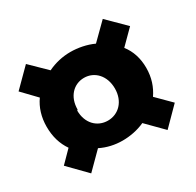

<svg xmlns="http://www.w3.org/2000/svg" viewBox="-138 -822 945 927"><g transform="rotate(-30 334.5 -358.5)"><path d="M24 -149 120 -51 209 -140C247 -121 289 -112 331 -112C372 -112 416 -120 455 -138L544 -48L640 -145L563 -222C589 -260 605 -305 605 -360C605 -413 590 -459 561 -496L638 -573L541 -669L453 -582C414 -600 368 -609 325 -609C282 -609 238 -599 199 -580L111 -666L14 -569L88 -492C61 -454 46 -407 46 -353C46 -298 60 -252 87 -213ZM217 -351C217 -422 262 -468 320 -468C378 -468 424 -421 424 -349C424 -277 377 -231 318 -231C259 -231 213 -276 213 -347Z"/></g></svg>

Font: GenEiGothic-pro-Heavy
Style: Bold
Weight: 900
Designer: Ryoko NISHIZUKA (kana & ideographs); Paul D. Hunt (Latin, Greek & Cyrillic); Wenlong ZHANG (bopomofo); Sandoll Communica
Foundry: Adobe Systems Incorporated; o_tamon
Version: Version 1.000.140830